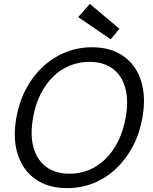

<svg xmlns="http://www.w3.org/2000/svg" viewBox="-20 -955 786 987"><path d="M324 12Q228 12 163 -33.5Q98 -79 71.5 -160.5Q45 -242 64 -350Q78 -430 113 -496.5Q148 -563 199.5 -611Q251 -659 315.5 -685.5Q380 -712 452 -712Q550 -712 615 -666Q680 -620 705.5 -538.5Q731 -457 712 -350Q698 -269 663 -203Q628 -137 577 -88.5Q526 -40 462 -14Q398 12 324 12ZM337 -62Q391 -62 438 -81.5Q485 -101 523 -138.5Q561 -176 587.5 -229.5Q614 -283 626 -350Q642 -440 623.5 -504.5Q605 -569 558 -603Q511 -637 439 -637Q386 -637 338.5 -617.5Q291 -598 253 -561Q215 -524 188.5 -471Q162 -418 150 -350Q134 -260 152.5 -195.5Q171 -131 218.5 -96.5Q266 -62 337 -62ZM549 -753 382 -867 442 -935 594 -807Z"/></svg>

Font: DM Sans 9pt
Style: Italic
Weight: 400
Italic angle: -10°
Designer: Colophon Foundry, Jonny Pinhorn
Foundry: Colophon Foundry
Version: Version 4.004